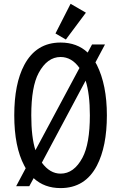

<svg xmlns="http://www.w3.org/2000/svg" viewBox="-20 -962 626 992"><path d="M63.5 0 112.8 -92.8Q109.4 -99.1 105.5 -106Q53.7 -203.6 53.7 -366.2Q53.7 -529.3 105.5 -626.5Q167 -742.2 293 -742.2Q377.9 -742.2 433.1 -690.4L455.6 -732.4H522.5L473.1 -639.6Q477.1 -633.3 480.5 -626.5Q532.2 -522.9 532.2 -366.2Q532.2 -205.1 480.5 -106Q419.9 9.8 293 9.8Q209 9.8 153.8 -41.5L131.3 0ZM293 -64.9Q362.3 -64.9 406.2 -147.5Q444.3 -218.8 444.3 -366.2Q444.3 -476.6 422.4 -545.4L196.3 -121.6Q237.8 -64.9 293 -64.9ZM163.1 -186 390.6 -610.8Q350.6 -667.5 293 -667.5Q224.1 -667.5 179.7 -585Q141.6 -514.2 141.6 -366.2Q141.6 -252.9 163.1 -186ZM344.7 -942.4 423.8 -896.5 320.3 -757.8 266.6 -789.1Z"/></svg>

Font: Consola Mono
Style: Book
Weight: 400
Monospace: yes
Version: Version 2.001